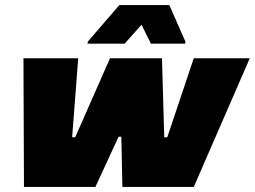

<svg xmlns="http://www.w3.org/2000/svg" viewBox="-20 -741 1010 761"><path d="M75 0 73 -510H290L266 -197H278L416 -510H622L631 -197H643L748 -510H970L748 0H465L461 -199H450L358 0ZM327 -568 328 -576 453 -721H651L715 -576L714 -568H578L541 -643L474 -568Z"/></svg>

Font: Saira SemiExpanded Black
Style: Italic
Weight: 900
Width: 6
Italic angle: -12°
Designer: Hector Gatti with collaboration of the Omnibus-Type team
Foundry: Omnibus-Type
Version: Version 1.101